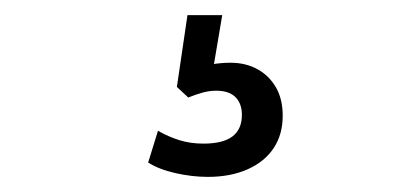

<svg xmlns="http://www.w3.org/2000/svg" viewBox="-20 -40 540 254"><path d="M255 194Q234 194 212 189Q190 184 176 175L189 133Q203 141 217.5 145.5Q232 150 249 150Q275 150 287.5 140.5Q300 131 300 112Q300 97 291.5 88.5Q283 80 266 80Q257 80 248 82.5Q239 85 229 89L214 75L228 -20H274L261 57L240 51Q248 47 260.5 45Q273 43 285 43Q305 43 320.5 51.5Q336 60 345 75.5Q354 91 354 113Q354 138 342 156Q330 174 307.5 184Q285 194 255 194Z"/></svg>

Font: Nunito Sans 10pt Condensed
Style: Regular
Weight: 400
Width: 3
Designer: Vernon Adams
Foundry: Vernon Adams
Version: Version 3.101;gftools[0.9.27]